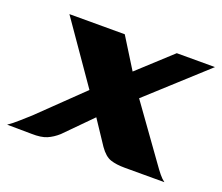

<svg xmlns="http://www.w3.org/2000/svg" viewBox="-110 -582 814 704"><g transform="rotate(20 297.0 -230.0)"><path d="M434 0Q401 0 378.5 -7.5Q356 -15 335 -45L240 -188L51 -460H267L369 -296L542 -55Q556 -35 567 -21.5Q578 -8 589 0ZM70 0 -25 -1Q-7 -13 13.5 -31.5Q34 -50 50 -64L262 -269L470 -460H619L338 -204L172 -36Q152 -18 130 -8.5Q108 1 70 0Z"/></g></svg>

Font: Genos Thin
Style: Bold Italic
Weight: 700
Italic angle: -8°
Version: Version 1.010